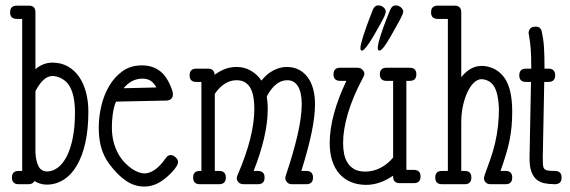

<svg xmlns="http://www.w3.org/2000/svg" viewBox="-20 -686 2119 714"><path d="M42.5 -615.7H62.5V-50.3H49.3C32.7 -50.3 24.4 -42.2 24.4 -25.9C24.4 -9.3 32.7 -1 49.3 -1H87.4C96.5 -1 103.5 -4.9 108.4 -12.7C114.6 -8.8 121.4 -5.6 128.9 -3.2C136.4 -0.7 144.7 0.5 153.8 0.5C176.6 0.5 197.5 -5.5 216.6 -17.6C235.6 -29.6 252 -47.2 265.6 -70.3C279.3 -93.4 289.9 -121.8 297.4 -155.5C304.9 -189.2 308.6 -227.7 308.6 -271C308.6 -296.7 305.7 -320.6 299.8 -342.8C293.9 -364.9 285.4 -384.1 274.2 -400.4C262.9 -416.7 249 -429.5 232.4 -439C215.8 -448.4 196.6 -453.1 174.8 -453.1C151.7 -453.1 130.7 -445 111.8 -428.7V-640.1C111.8 -656.7 103.7 -665 87.4 -665H42.5C25.9 -665 17.6 -656.7 17.6 -640.1C17.6 -623.9 25.9 -615.7 42.5 -615.7ZM111.8 -347.2C121.6 -365.7 131.7 -379.7 142.1 -389.2C152.5 -398.6 163.6 -403.3 175.3 -403.3H180.2C207.5 -399.1 227.5 -385.7 240 -363.3C252.5 -340.8 258.8 -308.8 258.8 -267.1C258.8 -231.3 256 -199.8 250.5 -172.6C245 -145.4 237.5 -122.6 228 -104.2C218.6 -85.9 207.5 -71.9 194.8 -62.5C182.1 -53.1 168.8 -48.3 154.8 -48.3C139.8 -49 129.2 -55.6 123 -68.1C116.9 -80.6 113.1 -96.7 111.8 -116.2Z M439.5 -357.9C459.3 -381.7 482.7 -393.6 509.8 -393.6C522.1 -393.6 532.4 -390.9 540.5 -385.5C548.7 -380.1 555.7 -371.9 561.5 -360.8ZM598.6 -312C614.9 -312.7 623 -320.6 623 -335.9C623 -338.9 622.6 -341.8 621.6 -344.7H622.1C610.7 -379.9 595.6 -405 576.9 -420.2C558.2 -435.3 535 -442.9 507.3 -442.9C479.7 -442.9 455.8 -435.7 435.8 -421.4C415.8 -407.1 399.2 -388.7 386 -366.2C372.8 -343.8 363 -318.9 356.7 -291.7C350.3 -264.6 347.2 -238.1 347.2 -212.4C347.2 -183.8 350.3 -158.7 356.4 -137.2C362.6 -115.7 371.9 -96.4 384.3 -79.1C405.1 -50.5 426.3 -28.8 447.8 -14.2C469.2 0.5 492.2 7.8 516.6 7.8C540.7 7.8 563.8 -0.2 585.9 -16.1C590.2 -19 595.5 -23.3 601.8 -28.8C608.2 -34.3 614.3 -40.4 620.4 -46.9C626.4 -53.4 631.5 -59.9 635.7 -66.4C640 -72.9 642.1 -78.9 642.1 -84.5C642.1 -87.1 641.3 -89.8 639.6 -92.8C638 -95.7 635.9 -98.4 633.3 -100.8C630.7 -103.3 627.8 -105.3 624.5 -106.9C621.3 -108.6 618 -109.4 614.7 -109.4C607.6 -109.4 601.4 -105.5 596.2 -97.7C582.5 -78.1 569 -63.8 555.7 -54.7C542.3 -45.6 529.3 -41 516.6 -41C510.7 -41 503.7 -42.5 495.4 -45.4C487.1 -48.3 478.4 -52.9 469.5 -59.1C460.5 -65.3 451.7 -73 442.9 -82.3C434.1 -91.6 426.2 -102.5 419.2 -115.2C412.2 -127.9 406.6 -142.4 402.3 -158.7C398.1 -175 396 -193 396 -212.9C396 -219.7 396.2 -227.3 396.7 -235.6C397.2 -243.9 398 -252.3 399.2 -260.7C400.3 -269.2 401.9 -277.5 403.8 -285.6C405.8 -293.8 408.4 -301.3 411.6 -308.1Z M710 -381.3H729V-50.3H723.1C706.5 -50.3 698.2 -42.2 698.2 -25.9C698.2 -9.3 706.5 -1 723.1 -1H794.9C811.5 -1 819.8 -9.3 819.8 -25.9C819.8 -42.2 811.5 -50.3 794.9 -50.3H778.8V-336.9C789.9 -353.5 802.3 -366.1 816.2 -374.8C830 -383.4 844.4 -387.7 859.4 -387.7C872.7 -387.7 883.7 -384.8 892.3 -379.2C901 -373.5 907.7 -365.7 912.6 -356C917.5 -346.2 920.9 -334.9 922.9 -322C924.8 -309.2 925.8 -295.6 925.8 -281.2C925.8 -247.7 920.7 -210.4 910.4 -169.4C900.1 -128.4 884.6 -83.8 863.8 -35.6C861.5 -31.4 860.4 -27.2 860.4 -22.9C860.4 -18.4 862.5 -13.6 866.9 -8.5C871.3 -3.5 877.8 -1 886.2 -1H939C955.6 -1 963.9 -9.3 963.9 -25.9C963.9 -42.2 955.6 -50.3 939 -50.3H923.3C939.9 -92.3 952.8 -132.7 961.9 -171.6C971 -210.5 975.6 -246.7 975.6 -280.3C975.6 -288.7 975.3 -296.9 974.6 -304.7C974 -312.5 973.1 -320.1 972.2 -327.6C982.6 -347.2 994.1 -362.1 1006.8 -372.3C1019.5 -382.6 1033.2 -387.7 1047.9 -387.7C1057.9 -387.7 1066.4 -385.4 1073.2 -380.9C1080.1 -376.3 1085.6 -370 1089.8 -362.1C1094.1 -354.1 1097.2 -344.7 1099.1 -334C1101.1 -323.2 1102.1 -311.8 1102.1 -299.8C1102.1 -267.3 1096.8 -228.5 1086.4 -183.6C1076 -138.7 1061.5 -88.7 1043 -33.7C1041.7 -30.8 1041 -27.2 1041 -22.9C1041 -18.1 1043.1 -13.2 1047.4 -8.3C1051.6 -3.4 1057.9 -1 1066.4 -1H1119.1C1135.7 -1 1144 -9.3 1144 -25.9C1144 -42.2 1135.7 -50.3 1119.1 -50.3H1100.6C1117.5 -104.3 1130.2 -151.6 1138.7 -192.1C1147.1 -232.7 1151.4 -268.4 1151.4 -299.3C1151.4 -320.8 1148.9 -340 1144 -356.9C1139.2 -373.9 1132.2 -388.3 1123 -400.1C1113.9 -412 1102.9 -421.1 1090.1 -427.5C1077.2 -433.8 1062.8 -437 1046.9 -437C1029.9 -437 1013.2 -432.7 996.6 -424.1C980 -415.4 965.2 -402.8 952.1 -386.2C942.7 -400.9 929.9 -413 913.8 -422.6C897.7 -432.2 879.9 -437 860.4 -437C845.7 -437 832 -434.8 819.3 -430.4C806.6 -426 793 -418.6 778.3 -408.2C777 -423.2 768.9 -430.7 753.9 -430.7H710C693.4 -430.7 685.1 -422.4 685.1 -405.8C685.1 -389.5 693.4 -381.3 710 -381.3Z M1519 -54.2H1491.2V-385.3H1503.4C1520 -385.3 1528.3 -393.4 1528.3 -409.7C1528.3 -425.9 1520 -434.1 1503.4 -434.1H1417.5C1400.9 -434.1 1392.6 -425.9 1392.6 -409.7C1392.6 -393.4 1400.9 -385.3 1417.5 -385.3H1441.9V-100.1C1427.9 -83.2 1411.9 -70.2 1394 -61.3C1376.1 -52.3 1357.7 -47.9 1338.9 -47.9C1322.3 -47.9 1308.7 -50.8 1298.1 -56.6C1287.5 -62.5 1279.1 -70.4 1272.7 -80.3C1266.4 -90.3 1262 -101.6 1259.5 -114.5C1257.1 -127.4 1255.9 -140.6 1255.9 -154.3C1255.9 -187.5 1262 -224.6 1274.2 -265.6C1286.4 -306.6 1305.2 -350.9 1330.6 -398.4C1333.5 -403.3 1335 -407.9 1335 -412.1C1335 -416.7 1332.6 -421.5 1327.9 -426.5C1323.2 -431.6 1316.7 -434.1 1308.6 -434.1H1245.1C1228.5 -434.1 1220.2 -425.9 1220.2 -409.7C1220.2 -393.4 1228.5 -385.3 1245.1 -385.3H1268.1C1247.6 -342.3 1232.1 -301.4 1221.7 -262.7C1211.3 -224 1206.1 -187.8 1206.1 -154.3C1206.1 -129.2 1209.2 -107 1215.6 -87.6C1221.9 -68.3 1231 -52 1242.9 -38.8C1254.8 -25.6 1269.1 -15.6 1285.9 -8.8C1302.7 -2 1321.3 1.5 1341.8 1.5C1358.4 1.5 1375.1 -1.4 1391.8 -7.1C1408.6 -12.8 1425.3 -21.3 1441.9 -32.7V-29.8C1441.9 -13.2 1450 -4.9 1466.3 -4.9H1519C1535.6 -4.9 1543.9 -13.2 1543.9 -29.8C1543.9 -46.1 1535.6 -54.2 1519 -54.2ZM1366.7 -650.4C1366 -648.4 1364.4 -644.2 1361.8 -637.7L1352.8 -614.3L1341.8 -584.5C1337.9 -573.7 1334.4 -563.4 1331.3 -553.5C1328.2 -543.5 1325.6 -534.5 1323.5 -526.4C1321.4 -518.2 1320.3 -512 1320.3 -507.8C1320.3 -501 1322.1 -497.6 1325.7 -497.6C1333.2 -497.6 1347.5 -515.5 1368.7 -551.3C1384.9 -579.3 1396.6 -600.2 1403.8 -614C1411 -627.8 1414.6 -637.4 1414.6 -642.6C1414.6 -648.4 1411.8 -653.8 1406.2 -658.7C1400.7 -663.6 1394 -666 1386.2 -666C1377.8 -666 1371.3 -660.8 1366.7 -650.4ZM1431.6 -650.4C1430.7 -648.4 1428.9 -644.3 1426.3 -637.9L1417.2 -615L1406.2 -585.9C1402.3 -575.5 1398.8 -565.3 1395.8 -555.4C1392.7 -545.5 1390.1 -536.4 1387.9 -528.1C1385.8 -519.8 1384.8 -513.3 1384.8 -508.8C1384.8 -501.3 1386.7 -497.6 1390.6 -497.6C1398.8 -497.6 1412.9 -515.5 1433.1 -551.3L1454.1 -588.6C1460 -598.9 1464.8 -607.6 1468.5 -614.7C1472.2 -621.9 1475 -627.8 1476.8 -632.3C1478.6 -636.9 1479.5 -640.5 1479.5 -643.1C1479.5 -648.3 1476.7 -653.4 1471.2 -658.4C1465.7 -663.5 1458.8 -666 1450.7 -666C1442.5 -666 1436.2 -660.8 1431.6 -650.4Z M1607.9 -615.7H1645.5V-50.3H1623.5C1606.9 -50.3 1598.6 -42.2 1598.6 -25.9C1598.6 -9.3 1606.9 -1 1623.5 -1H1708.5C1724.8 -1 1732.9 -9.3 1732.9 -25.9C1732.9 -42.2 1724.8 -50.3 1708.5 -50.3H1695.3V-230C1695.3 -251.5 1697.3 -271.9 1701.4 -291.3C1705.5 -310.6 1711 -327.8 1718 -342.8C1725 -357.7 1733.1 -369.6 1742.2 -378.4C1751.3 -387.2 1760.9 -391.6 1771 -391.6H1772.9C1793.8 -389.3 1809 -379.6 1818.6 -362.5C1828.2 -345.5 1833.8 -319.2 1835.4 -283.7C1835.4 -261.2 1834.3 -239.4 1832 -218.3C1829.8 -197.1 1826 -175.3 1820.8 -152.8C1815.9 -132.3 1810.1 -112.4 1803.2 -93L1782.2 -34.7C1780.6 -29.1 1779.8 -25.1 1779.8 -22.5C1779.8 -17.3 1781.9 -12.4 1786.1 -7.8C1790.4 -3.3 1796.7 -1 1805.2 -1H1860.4C1876.6 -1 1884.8 -9.3 1884.8 -25.9C1884.8 -42.2 1876.6 -50.3 1860.4 -50.3H1841.3C1849.1 -72.4 1855.8 -92.6 1861.3 -110.8C1866.9 -129.1 1871.3 -146.6 1874.8 -163.6C1878.2 -180.5 1880.7 -197.6 1882.3 -214.8C1884 -232.1 1884.8 -250.8 1884.8 -271C1884.8 -327 1875.4 -368.5 1856.7 -395.5C1838 -422.5 1811.5 -437.7 1777.3 -440.9H1771C1742.7 -440.9 1717.4 -426.9 1695.3 -398.9V-640.1C1695.3 -656.7 1687 -665 1670.4 -665H1607.9C1591.3 -665 1583 -656.7 1583 -640.1C1583 -623.9 1591.3 -615.7 1607.9 -615.7Z M1946.8 -557.6C1948.4 -547.5 1949.8 -538.4 1950.9 -530.3C1952.1 -522.1 1953 -513.5 1953.6 -504.4C1954.3 -495.3 1954.8 -484.9 1955.1 -473.4C1955.4 -461.8 1955.6 -447.6 1955.6 -430.7H1936C1919.4 -430.7 1911.1 -422.4 1911.1 -405.8C1911.1 -389.5 1919.4 -381.3 1936 -381.3H1954.6L1949.2 -97.7C1949.2 -77.5 1951.4 -61.1 1955.8 -48.6C1960.2 -36.1 1966.5 -26.2 1974.6 -19C1982.7 -11.9 1992.7 -7.1 2004.4 -4.6C2016.1 -2.2 2029.1 -1 2043.5 -1C2060.1 -1 2068.4 -9.3 2068.4 -25.9C2068.4 -42.2 2060.1 -50.3 2043.5 -50.3C2031.7 -50.3 2022.8 -50.9 2016.6 -52C2010.4 -53.1 2006 -55.6 2003.4 -59.3C2000.8 -63.1 1999.3 -68.4 1999 -75.2C1998.7 -82 1998.5 -91.3 1998.5 -103L2003.9 -381.3H2019.5C2036.1 -381.3 2044.4 -389.5 2044.4 -405.8C2044.4 -422.4 2036.1 -430.7 2019.5 -430.7H2004.9C2004.9 -448.6 2004.7 -463.9 2004.4 -476.6C2004.1 -489.3 2003.6 -500.7 2002.9 -510.7C2002.3 -520.8 2001.3 -530.3 2000 -539.1C1998.7 -547.9 1997.1 -557.1 1995.1 -566.9C1992.5 -580.2 1985.2 -586.9 1973.1 -586.9C1962.7 -586.9 1955.6 -584.6 1951.7 -579.8C1947.8 -575.1 1945.8 -569.5 1945.8 -563C1945.8 -560.7 1946.1 -558.9 1946.8 -557.6Z"/></svg>

Font: Nathan
Style: Regular
Weight: 400
Designer: Peter Wiegel
Foundry: Peter Wiegel
Version: Version 1.001 2009